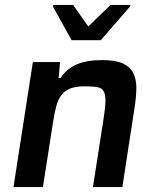

<svg xmlns="http://www.w3.org/2000/svg" viewBox="-20 -763 634 783"><path d="M35 0ZM359 0 401 -270Q409 -319 410 -347Q411 -375 403.5 -389.5Q396 -404 377 -407.5Q358 -411 325 -411Q290 -411 267.5 -402.5Q245 -394 231 -376Q217 -358 209.5 -330Q202 -302 196 -263L155 0H35L114 -510H225L219 -445H227Q251 -482 292 -500Q333 -518 396 -518Q449 -518 479 -505Q509 -492 522.5 -467Q536 -442 536 -405Q536 -368 528 -319L479 0ZM196 -599ZM272 -599 196 -736 198 -743H278L340 -655L431 -743H512L510 -736L391 -599Z"/></svg>

Font: Azeri Sans SemiBold
Style: Italic
Weight: 600
Designer: Hector Gatti & Omnibus-Type (original fonts) / Cristiano Sobral (main changes and remastering)
Foundry: Omnibus-Type
Version: Version 0.07;August 21, 2020;FontCreator 13.0.0.2681 64-bit;